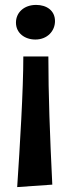

<svg xmlns="http://www.w3.org/2000/svg" viewBox="-20 -532 288 782"><path d="M193 220C183 15 177 -147 177 -302H75C75 -164 61 64 50 230ZM204 -446C204 -489 170 -512 127 -512C78 -512 45 -481 45 -440C45 -397 81 -371 124 -371C173 -371 204 -406 204 -446Z"/></svg>

Font: CantoraOne
Style: Regular
Weight: 400
Designer: Pablo Impallari, Rodrigo Fuenzalida
Foundry: Pablo Impallari
Version: Version 1.001